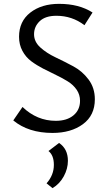

<svg xmlns="http://www.w3.org/2000/svg" viewBox="-20 -684 562 998"><path d="M396 -160Q396 -192 378.5 -217.5Q361 -243 333 -260.5Q305 -278 271.5 -294Q238 -310 204 -327.5Q170 -345 142 -366Q114 -387 96.5 -419.5Q79 -452 79 -493Q79 -573 137.5 -618.5Q196 -664 287 -664Q391 -664 461 -619L419 -553Q355 -602 273 -602Q216 -602 186.5 -574Q157 -546 157 -506Q157 -467 189.5 -437.5Q222 -408 268.5 -386Q315 -364 361.5 -339Q408 -314 440.5 -270.5Q473 -227 473 -168Q473 -84 411 -38.5Q349 7 253 7Q128 7 49 -58L97 -128Q172 -56 270 -56Q328 -56 362 -84.5Q396 -113 396 -160ZM253 294 222 269Q260 226 260 173Q260 123 232 101L287 59Q333 90 333 152Q333 193 311.5 232.5Q290 272 253 294Z"/></svg>

Font: EauTestText Medium
Style: Regular
Weight: 500
Designer: Christian Thalmann (Catharsis Fonts)
Version: Version 0.001;PS 000.001;hotconv 1.0.88;makeotf.lib2.5.64775